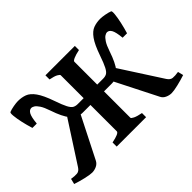

<svg xmlns="http://www.w3.org/2000/svg" viewBox="-115 -894 1172 1172"><g transform="rotate(-45 470.5 -308.0)"><path d="M341.8 0V-35.6Q408.2 -48.8 408.2 -65.4V-549.3Q408.2 -555.2 392.6 -564Q377 -572.8 341.8 -579.6V-615.2H595.7V-579.6Q562.5 -572.8 543.9 -564.5Q525.4 -556.2 525.4 -549.3V-65.4Q525.4 -59.6 542.7 -51Q560.1 -42.5 595.7 -35.6V0ZM837.4 -444.3Q832.5 -496.6 821.5 -516.1Q810.5 -535.6 793 -535.6Q785.6 -535.6 774.2 -528.8Q762.7 -522 749.3 -501.7Q735.8 -481.4 722.2 -440.9Q697.3 -366.2 668 -329.6Q638.7 -293 592.3 -293H492.2L492.7 -351.6H576.7Q594.7 -351.6 607.4 -358.6Q620.1 -365.7 632.8 -389.9Q645.5 -414.1 663.1 -465.3Q687.5 -535.6 711.7 -569.3Q735.8 -603 762.9 -613Q790 -623 822.3 -623Q836.4 -623 860.8 -618.7Q885.3 -614.3 901.4 -607.9Q907.2 -605.5 904.8 -579.3Q902.3 -553.2 894.3 -516.4Q886.2 -479.5 875.5 -444.3ZM58.6 -444.3Q47.4 -479.5 39.3 -516.4Q31.2 -553.2 28.8 -579.3Q26.4 -605.5 32.7 -607.9Q48.3 -614.3 72.8 -618.7Q97.2 -623 111.8 -623Q144 -623 170.9 -613Q197.8 -603 221.9 -569.3Q246.1 -535.6 270.5 -465.3Q288.1 -414.1 300.8 -389.9Q313.5 -365.7 326.4 -358.6Q339.4 -351.6 356.9 -351.6H440.9L441.4 -293H341.3Q295.4 -293 265.9 -329.6Q236.3 -366.2 211.4 -440.9Q197.8 -481.4 184.3 -501.7Q170.9 -522 159.4 -528.8Q147.9 -535.6 140.6 -535.6Q123 -535.6 112.1 -516.1Q101.1 -496.6 96.2 -444.3ZM810.1 6.8Q790.5 6.8 771.2 -2Q752 -10.7 743.2 -28.8L601.6 -308.6L662.6 -365.2L847.7 -78.1Q861.8 -56.6 880.1 -54.7Q898.4 -52.7 928.7 -57.6L937.5 -22Q905.3 -11.2 867.2 -2.2Q829.1 6.8 810.1 6.8ZM5.4 -57.6Q35.6 -52.7 54 -54.7Q72.3 -56.6 85.9 -78.1L271.5 -365.2L332.5 -308.6L190.9 -28.8Q181.6 -10.7 162.6 -2Q143.6 6.8 124 6.8Q105 6.8 66.9 -2.2Q28.8 -11.2 -3.4 -22Z"/></g></svg>

Font: Gentium Plus
Style: Bold
Weight: 700
Designer: Victor Gaultney, Annie Olsen, Iska Routamaa, Becca Hirsbrunner
Foundry: SIL International
Version: Version 6.101